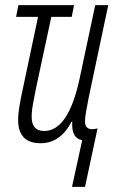

<svg xmlns="http://www.w3.org/2000/svg" viewBox="-20 -551 468 752"><path d="M313 181 362 -48Q350 -45 341 -45Q313 -45 313 -75Q313 -91 317 -113Q321 -135 327 -167L404 -531H353L292 -244Q248 -38 153 -38Q104 -38 104 -93Q104 -117 110 -148Q116 -179 122 -210L181 -485H261L270 -531H52L43 -485H129L69 -201Q62 -170 56.5 -137.5Q51 -105 51 -82Q51 10 139 10Q216 10 260 -74H263Q259 -9 302 -2L262 181Z"/></svg>

Font: Noto Sans Display Condensed Light
Style: Italic
Weight: 300
Width: 3
Designer: Monotype Design team
Foundry: Monotype Imaging Inc.
Version: 1.000